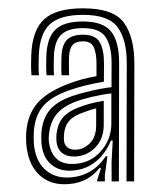

<svg xmlns="http://www.w3.org/2000/svg" viewBox="-20 -827 395 473"><path d="M291.7 -380.1 292.3 -670.6Q292.5 -728.5 270.1 -759.5Q247.8 -790.4 184.7 -790.4Q128.1 -790.4 102.8 -767.2Q77.6 -743.9 75.6 -690.2Q75.3 -678 75.1 -667.4Q74.9 -656.8 75.9 -641.6H57.5Q56.5 -656.4 56.5 -666.7Q56.5 -677.1 57 -690.9Q59.3 -752.9 88.9 -779.7Q118.4 -806.5 184.7 -806.5Q259.5 -806.5 285.3 -771Q311.1 -735.4 311 -670.4L310.4 -380.1ZM157.3 -423.1Q200.1 -423.1 227.2 -453Q254.3 -483 254.3 -521.8V-596.9Q232.8 -594.5 206.5 -588.4Q180.3 -582.2 164.1 -575.7Q134 -563.7 119.1 -545.3Q104.3 -526.9 100.6 -496.9Q100 -491.8 100 -486.2Q100.1 -480.7 100.5 -477.2Q103.9 -451.6 117.9 -437.4Q131.9 -423.1 157.3 -423.1ZM161.9 -441.4Q143.1 -441.4 132 -451.1Q120.9 -460.8 119.1 -478.5Q118.8 -483.3 118.8 -487.5Q118.8 -491.6 119 -495.5Q122 -521.5 134.1 -536.4Q146.3 -551.2 169.7 -560.8Q185 -566.9 199.5 -571Q213.9 -575 235.6 -578.7V-519.8Q235.6 -484.3 213.9 -462.8Q192.3 -441.4 161.9 -441.4ZM164.9 -458.2Q184.9 -458.2 200.9 -473.6Q216.9 -489.1 216.9 -518.3V-560Q205.6 -557.3 195.4 -553.7Q185.3 -550.2 175.7 -546.3Q157.2 -538.5 148.1 -526.5Q139 -514.5 137.6 -494.6Q137.4 -490.7 137.4 -486.8Q137.4 -482.9 137.7 -480.3Q138.8 -470 145.9 -464.1Q152.9 -458.2 164.9 -458.2ZM138.3 -373.1Q99.2 -373.1 74 -398.9Q48.8 -424.6 44.7 -472.4Q44.2 -479.9 44.2 -487.5Q44.1 -495.1 44.9 -503.6Q48.6 -545.8 72.2 -573Q95.7 -600.1 146.4 -619.7Q164.1 -626.6 180.4 -631.1Q196.7 -635.7 217.7 -639.3V-670.6Q217.7 -695.6 211.1 -710.4Q204.5 -725.2 184.7 -725.2Q166.8 -725.2 158.8 -716.1Q150.8 -706.9 150.1 -687.1Q149.9 -682 149.8 -670.1Q149.6 -658.2 150.1 -641.6H131.6Q130.8 -657.1 131.1 -668.5Q131.3 -680 131.5 -688Q132.6 -716.3 144.9 -728.9Q157.3 -741.5 184.7 -741.5Q215.5 -741.5 225.9 -722.6Q236.4 -703.7 236.2 -670.6L236 -625.8Q213.9 -622.2 191.9 -616.8Q170 -611.4 151.9 -605.1Q107.5 -589.9 86.6 -566Q65.8 -542 63.3 -501.8Q62.9 -493.8 63 -486.8Q63.1 -479.7 63.4 -473.8Q66.7 -433.2 88.8 -411.5Q110.9 -389.7 144.4 -389.7Q174.9 -389.7 199.1 -402.9Q223.3 -416.1 240.4 -441.9L244.7 -442L238.3 -395.6V-380.1H219.6L219.5 -383.6L228.9 -413.4H225.6Q208.6 -392.4 187.2 -382.8Q165.7 -373.1 138.3 -373.1ZM255 -380.1 254.8 -426.7 257.7 -480.7H253.3Q238.2 -444.8 211.6 -425.6Q184.9 -406.3 150.1 -406.5Q122.1 -406.7 103.4 -424.3Q84.7 -441.9 82 -475.5Q81.7 -481.9 81.7 -488.6Q81.7 -495.4 82 -500.4Q85.1 -535.4 102.7 -556.3Q120.4 -577.3 157.9 -590.4Q175.1 -596.4 203.9 -603.1Q232.8 -609.9 254.7 -612.2L254.9 -670.6Q255.1 -712.7 240.5 -735.2Q225.9 -757.7 184.7 -757.7Q147.7 -757.7 130.9 -741.7Q114.2 -725.6 112.9 -688.9Q112.6 -678.7 112.4 -667.6Q112.2 -656.5 113 -641.6H94.6Q93.6 -655.9 93.8 -667.7Q93.9 -679.4 94.2 -689.6Q95.9 -733.9 116.5 -754Q137.1 -774.1 184.7 -774.1Q233.8 -774.1 253.8 -749.2Q273.7 -724.3 273.5 -670.6L272.9 -380.1Z"/></svg>

Font: Big Shoulders Inline Text SC Thin
Style: Regular
Weight: 100
Designer: Patric King
Foundry: XO Type Co
Version: Version 2.002